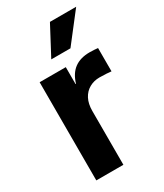

<svg xmlns="http://www.w3.org/2000/svg" viewBox="-187 -813 754 885"><g transform="rotate(-30 190.0 -370.0)"><path d="M53.7 0V-522.5H192.9V-432.6H195.3Q209.5 -480.5 241 -503.7Q272.5 -526.9 322.3 -526.9Q335 -526.9 345.9 -526.1Q356.9 -525.4 365.7 -524.4V-400.4Q357.4 -401.4 339.6 -402.6Q321.8 -403.8 303.7 -403.8Q273.4 -403.8 249.3 -390.1Q225.1 -376.5 211.4 -350.3Q197.8 -324.2 197.8 -286.1V0ZM152.8 -586.9 233.9 -739.7H373.5L254.9 -586.9Z"/></g></svg>

Font: Inter 28pt
Style: Bold
Weight: 700
Designer: Rasmus Andersson
Foundry: rsms
Version: Version 4.001;git-66647c0bb